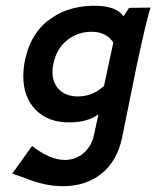

<svg xmlns="http://www.w3.org/2000/svg" viewBox="-20 -416 544 659"><path d="M423 -389 497 -390Q485 -359 448 -185Q419 -40 399 57Q382 137 328.5 180Q275 223 196 223Q186 223 160 221Q118 215 81 201Q39 185 22 180L90 85Q152 133 202 133Q240 133 267.5 109Q295 85 303 45L318 -24Q282 3 223 4Q148 6 104 -37.5Q60 -81 60 -154Q60 -186 67 -215Q88 -308 157 -354Q222 -399 315 -396Q380 -394 404 -360ZM369 -270Q344 -307 295 -307Q248 -307 213 -280Q174 -251 163 -196Q160 -182 160 -170Q160 -131 183.5 -108Q207 -85 247 -85Q298 -85 337 -121Q342 -146 354 -200.5Q366 -255 369 -270Z"/></svg>

Font: GFS Neohellenic Rg
Style: Bold Italic
Weight: 700
Italic angle: -12°
Designer: Designed by Takis Katsoulidis and George D. Matthiopoulos.
Foundry: Designed by Takis Katsoulidis and George D. Matthiopoulos.
Version: Version 1.0